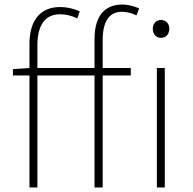

<svg xmlns="http://www.w3.org/2000/svg" viewBox="-20 -827 852 847"><path d="M672 0H707V-527H672ZM690 -660C711 -660 727 -675 727 -701C727 -723 711 -739 690 -739C670 -739 654 -723 654 -701C654 -675 670 -660 690 -660ZM37 -494H110V0H145V-494H397V0H433V-494H557V-527H433V-650C433 -729 459 -775 518 -775C538 -775 560 -770 582 -759L594 -790C569 -801 542 -807 520 -807C443 -807 397 -758 397 -655V-527H145V-628C145 -714 178 -764 244 -764C268 -764 294 -759 321 -746L332 -777C303 -790 273 -796 245 -796C163 -796 110 -743 110 -633V-527L37 -522Z"/></svg>

Font: Noto Sans CJK SC Thin
Style: Regular
Weight: 100
Designer: Ryoko NISHIZUKA 西塚涼子 (kana, bopomofo & ideographs); Paul D. Hunt (Latin, Greek & Cyrillic); Sandoll Communications 산돌커뮤니
Foundry: Adobe
Version: Version 2.004;hotconv 1.0.118;makeotfexe 2.5.65603